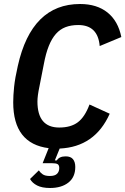

<svg xmlns="http://www.w3.org/2000/svg" viewBox="-20 -730 626 959"><path d="M356 104Q356 155 321.5 182Q287 209 230 209Q190 209 165.5 196.5Q141 184 130 164L174 121Q181 132 193 140.5Q205 149 229 149Q254 149 265 138Q276 127 276 109Q276 95 268 90Q260 85 237 85H193L223 10Q135 -1 90.5 -58Q46 -115 46 -219Q46 -253 50.5 -296.5Q55 -340 69 -401Q138 -710 380 -710Q464 -710 517 -667.5Q570 -625 586 -545L478 -500Q469 -605 371 -605Q335 -605 307.5 -594.5Q280 -584 259.5 -561Q239 -538 224 -501Q209 -464 199 -410L177 -298Q167 -251 167 -223Q167 -93 276 -93Q334 -93 369 -119.5Q404 -146 427 -208L528 -162Q454 4 278 12L254 71H264Q276 51 308 51Q333 51 344.5 65Q356 79 356 104Z"/></svg>

Font: IBM Plex Sans Condensed SemiBold
Style: Italic
Weight: 600
Width: 3
Italic angle: -11°
Designer: Mike Abbink, Paul van der Laan, Pieter van Rosmalen
Foundry: Bold Monday
Version: Version 1.3